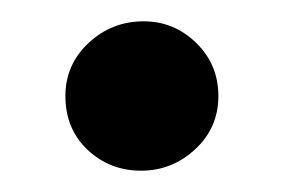

<svg xmlns="http://www.w3.org/2000/svg" viewBox="-20 -152 278 182"><path d="M113.8 9.8Q84 9.8 63 -10Q42 -29.8 42 -61Q42 -90.8 64 -111.3Q85.9 -131.8 116.2 -131.8Q145 -131.8 166 -111.3Q187 -90.8 187 -61Q187 -30.8 165 -10.5Q143.1 9.8 113.8 9.8Z"/></svg>

Font: Sukar
Style: Bold
Weight: 700
Designer: Dario Muhafara - Ghiath Alsory
Foundry: Dario Muhafara - Ghiath Alsory
Version: Version 1.00 March 27, 2016, initial release